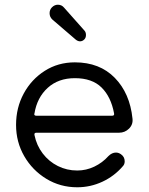

<svg xmlns="http://www.w3.org/2000/svg" viewBox="-20 -776 629 813"><path d="M301 -608 202 -693Q190 -704 190 -720Q190 -735 200 -745Q211 -756 225 -756Q241 -756 251 -744L338 -646Q344 -639 344 -628Q344 -616 337 -609Q329 -601 319 -601Q310 -601 301 -608ZM307 17Q235 17 176 -19Q117 -55 82.5 -115Q48 -175 48 -247Q48 -320 80.5 -380Q113 -440 169.5 -476Q226 -512 297 -512Q402 -512 466 -446.5Q530 -381 541 -274Q544 -249 526.5 -231.5Q509 -214 484 -214H134Q124 -214 126 -204Q135 -160 161 -126Q187 -92 225 -73Q263 -54 307 -54Q345 -54 379.5 -70.5Q414 -87 439 -115Q454 -130 471 -130Q482 -130 492 -123Q508 -112 508 -93Q508 -80 500 -72Q464 -30 413.5 -6.5Q363 17 307 17ZM126 -296Q126 -295 125.5 -294.5Q125 -294 125 -293Q125 -286 134 -286H455Q465 -286 463 -296Q450 -366 410 -405.5Q370 -445 297 -445Q227 -445 182 -404Q137 -363 126 -296Z"/></svg>

Font: Kiwi Maru
Style: Regular
Weight: 400
Designer: Hiroki-Chan
Version: Version 1.100